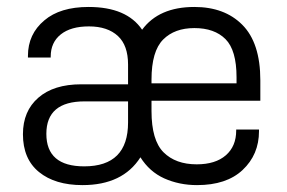

<svg xmlns="http://www.w3.org/2000/svg" viewBox="-20 -534 838 560"><path d="M421.9 -240.2V-210Q421.9 -125 457 -89.8Q492.2 -54.7 553.7 -54.7Q608.4 -54.7 638.7 -81.1Q668.9 -107.4 668.9 -153.3V-156.2H735.4V-151.4Q735.4 -83 687.5 -38.1Q640.6 5.9 554.7 5.9Q502.9 5.9 459 -13.7Q416 -33.2 389.6 -75.2Q337.9 5.9 220.7 5.9Q140.6 5.9 93.8 -32.2Q46.9 -70.3 46.9 -142.6Q46.9 -210 91.8 -249Q136.7 -288.1 216.8 -288.1H353.5V-345.7Q353.5 -401.4 324.2 -428.7Q293.9 -457 239.3 -457Q186.5 -457 157.2 -433.6Q127.9 -410.2 127.9 -369.1V-366.2H61.5V-371.1Q61.5 -434.6 109.4 -474.6Q155.3 -513.7 238.3 -513.7Q349.6 -513.7 394.5 -447.3Q443.4 -513.7 546.9 -513.7Q634.8 -513.7 686.5 -461.9Q739.3 -409.2 739.3 -299.8V-240.2ZM353.5 -238.3H226.6Q115.2 -238.3 115.2 -143.6Q115.2 -48.8 225.6 -48.8Q353.5 -48.8 353.5 -176.8ZM456.1 -418.9Q421.9 -384.8 421.9 -301.8V-291H669.9V-308.6Q669.9 -387.7 637.7 -419.9Q605.5 -452.1 546.9 -452.1Q489.3 -452.1 456.1 -418.9Z"/></svg>

Font: Dinish
Style: Regular
Weight: 400
Designer: Bert Driehuis
Foundry: Playbeing
Version: Version 3.006; git-39231f3c-release